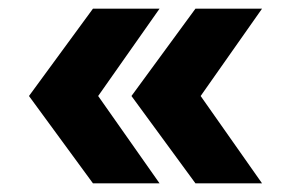

<svg xmlns="http://www.w3.org/2000/svg" viewBox="-20 -520 676 444"><path d="M432 -500H586L444 -298L586 -96H432L284 -298ZM195 -500H349L207 -298L349 -96H195L47 -298Z"/></svg>

Font: Oak Sans
Style: Bold
Weight: 700
Designer: Erik Kennedy, Walven
Foundry: Erik Kennedy, Walven
Version: Version 1.000